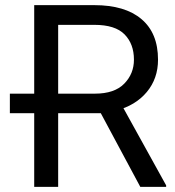

<svg xmlns="http://www.w3.org/2000/svg" viewBox="-20 -731 686 751"><path d="M113.8 -710.9H349.1Q468.8 -710.9 533.4 -656.2Q598.1 -601.6 598.1 -497.6Q598.1 -423.8 554.2 -371.1Q510.3 -318.4 433.6 -298.3L406.7 -288.1H18.6V-364.7H351.6Q427.7 -364.7 465.8 -403.6Q503.9 -442.4 503.9 -497.6Q503.9 -559.1 467.3 -596.4Q430.7 -633.8 349.1 -633.8H207.5V0H113.8ZM528.8 0 356 -322.3 454.6 -322.8 629.9 -5.9V0Z"/></svg>

Font: RobotoDEMO
Style: Regular
Weight: 400
Designer: Christian Robertson
Foundry: Google
Version: Version 2.136